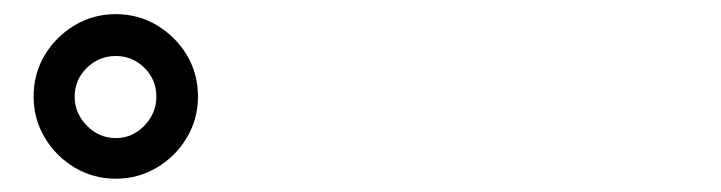

<svg xmlns="http://www.w3.org/2000/svg" viewBox="-20 -847 1040 277"><path d="M28.5 -707.5Q28.5 -740.7 44.5 -767.5Q60.6 -794.2 87.5 -810.4Q114.5 -826.6 147 -826.6Q179.6 -826.6 206.6 -810.4Q233.5 -794.2 249.6 -767.5Q265.6 -740.7 265.6 -707.5Q265.6 -675.4 249.6 -648.5Q233.5 -621.5 206.6 -605.4Q179.6 -589.2 147 -589.2Q114.5 -589.2 87.5 -605.4Q60.6 -621.5 44.5 -648.5Q28.5 -675.4 28.5 -707.5ZM87.7 -707.5Q87.7 -683.8 105.3 -665.8Q122.8 -647.8 147 -647.8Q171.2 -647.8 188.4 -665.8Q205.6 -683.8 205.6 -707.5Q205.6 -732 188.4 -749.1Q171.2 -766.2 147 -766.2Q122.8 -766.2 105.3 -749.1Q87.7 -732 87.7 -707.5Z"/></svg>

Font: Noto Sans TC
Style: Regular
Weight: 100
Designer: Ryoko NISHIZUKA 西塚涼子 (kana, bopomofo & ideographs); Paul D. Hunt (Latin, Greek & Cyrillic); Sandoll Communications 산돌커뮤니
Foundry: Adobe
Version: Version 2.004;hotconv 1.0.118;makeotfexe 2.5.65603